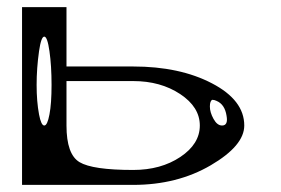

<svg xmlns="http://www.w3.org/2000/svg" viewBox="-20 -520 790 540"><path d="M604.5 -167Q622.1 -167 617.2 -194.3Q612.3 -226.6 588.9 -236.3Q583 -239.3 577.1 -239.3Q570.3 -236.3 570.3 -220.2Q570.3 -204.1 580.6 -185.5Q590.8 -167 604.5 -167ZM125 -281.2Q125 -335 119.1 -376Q113.3 -417 104.5 -417Q95.7 -417 89.8 -376Q83 -328.1 83 -281.2Q83 -234.4 89.8 -198.2Q95.7 -167 104.5 -167Q113.3 -167 119.1 -198.2Q125 -228.5 125 -281.2ZM42 -333V-500H167V-333H354.5Q485.4 -333 576.2 -285.6Q667 -238.3 667 -167Q667 -110.4 572.8 -55.2Q478.5 0 354.5 0H167H42V-208ZM167 -292V-167Q167 -85.9 203.6 -64Q240.2 -42 354.5 -42Q432.6 -42 487.3 -78.6Q542 -115.2 542 -167Q542 -218.8 486.8 -255.4Q431.6 -292 354.5 -292Z"/></svg>

Font: okolaksMetalik
Style: bold
Weight: 700
Width: 7
Version: Version 0.6